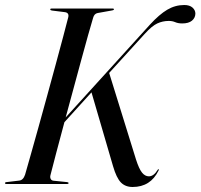

<svg xmlns="http://www.w3.org/2000/svg" viewBox="-29 -734 800 766"><path d="M172.5 -36Q170 -27.5 173 -20.8Q176 -14 184.5 -13L238.5 -7.5Q244.5 -7 244.5 -3.5Q244.5 0 239.5 0H-3.5Q-9 0 -9 -3Q-9 -7.5 -2.5 -7.5L47.5 -13.5Q63.5 -15 71 -37Q79.5 -66.5 93.5 -116Q107.5 -165.5 124.5 -226.5Q141.5 -287.5 159.2 -352.2Q177 -417 193.5 -477.8Q210 -538.5 223 -587.5Q236 -636.5 243.5 -666Q247 -683 230 -685.5L178 -692Q171.5 -693 171.5 -696.5Q171.5 -700 176.5 -700H421Q425.5 -700 425.5 -697Q425.5 -693.5 419 -692.5L360.5 -682Q347 -679.5 342.5 -663Q334.5 -636.5 322.2 -592.8Q310 -549 295.2 -494.8Q280.5 -440.5 264.5 -381.5Q248.5 -322.5 233 -265.5L569 -635.5Q606.5 -676.5 638.2 -695.2Q670 -714 706 -714Q727.5 -714 739 -703.8Q750.5 -693.5 750.5 -679.5Q750 -662.5 736.8 -651.5Q723.5 -640.5 698 -640.5Q682 -640.5 670.2 -645.5Q658.5 -650.5 644.5 -650.5Q620 -650.5 598.5 -640.5Q577 -630.5 548.5 -599L406.5 -443L513.5 -98Q525.5 -60.5 537.5 -45.5Q549.5 -30.5 565 -30.5Q584 -30.5 599.5 -55.5Q601.5 -59.5 603.5 -59Q606 -58 603.5 -53.5Q571.5 12 500 12Q471 12 453.2 -6.2Q435.5 -24.5 422 -71L336 -365.5L228 -246.5Q210 -179.5 195.2 -123.5Q180.5 -67.5 172.5 -36Z"/></svg>

Font: Fraunces 144pt
Style: Italic
Weight: 400
Italic angle: -16°
Version: Version 1.000;[b76b70a41]